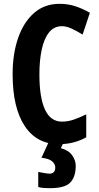

<svg xmlns="http://www.w3.org/2000/svg" viewBox="-20 -744 518 1004"><path d="M304 -607Q262 -607 236 -574Q210 -541 198 -484Q186 -427 186 -355Q186 -235 215 -171.5Q244 -108 304 -108Q334 -108 364 -118Q394 -128 431 -146V-26Q366 10 288 10Q172 10 109 -85.5Q46 -181 46 -356Q46 -463 75 -546Q104 -629 158.5 -676.5Q213 -724 292 -724Q335 -724 373.5 -711.5Q412 -699 450 -677L412 -563Q382 -582 354.5 -594.5Q327 -607 304 -607ZM376 123Q376 180 348 210Q320 240 241 240Q224 240 209.5 239Q195 238 180 234V155Q195 158 212 161Q229 164 240 164Q252 164 260.5 156.5Q269 149 269 132Q269 114 252.5 99.5Q236 85 197 81L234 0H313L298 31Q338 41 357 67.5Q376 94 376 123Z"/></svg>

Font: Noto Sans Telugu ExtraCondensed
Style: Bold
Weight: 700
Width: 2
Designer: Jelle Bosma - Monotype Design Team
Foundry: Monotype Imaging Inc.
Version: Version 2.005; ttfautohint (v1.8.4.7-5d5b)